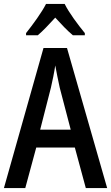

<svg xmlns="http://www.w3.org/2000/svg" viewBox="-20 -960 567 980"><path d="M310 -940H215C194 -898 148 -835 113 -791V-780H173C199 -802 230 -835 262 -870C294 -835 323 -804 352 -780H413V-791C378 -834 332 -895 310 -940ZM418 0H527L322 -715H202L0 0H109L165 -207H362ZM285 -512 341 -298H185L240 -513C248 -548 257 -591 262 -626C267 -595 278 -546 285 -512Z"/></svg>

Font: Noto Sans Thai Looped Condensed Medium
Style: Regular
Weight: 500
Width: 3
Designer: Sasikarn Vongin, Ben Mitchell
Foundry: The Fontpad Ltd
Version: Version 1.001